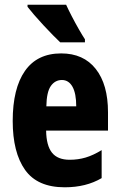

<svg xmlns="http://www.w3.org/2000/svg" viewBox="-20 -786 509 816"><path d="M240 -559Q335 -559 387 -493Q439 -427 439 -309V-231H176Q177 -167 201 -137Q225 -107 276 -107Q312 -107 344 -116.5Q376 -126 412 -148V-29Q346 10 255 10Q139 10 86.5 -64Q34 -138 34 -272Q34 -410 86 -484.5Q138 -559 240 -559ZM243 -446Q214 -446 196 -420.5Q178 -395 177 -334H304Q304 -389 288 -417.5Q272 -446 243 -446ZM261 -766Q270 -746 285 -717Q300 -688 315.5 -661Q331 -634 341 -619V-606H236Q224 -617 204.5 -637Q185 -657 164 -679.5Q143 -702 125 -723Q107 -744 97 -757V-766Z"/></svg>

Font: Noto Sans Arabic ExtCond ExtBd
Style: Regular
Weight: 800
Width: 2
Designer: Monotype Design Team, Nadine Chahine, Nizar Qandah and Khaled Hosny
Foundry: Monotype Imaging Inc.
Version: Version 2.012; ttfautohint (v1.8.4.7-5d5b)